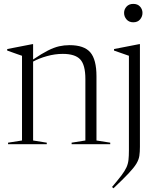

<svg xmlns="http://www.w3.org/2000/svg" viewBox="-20 -760 831 1012"><path d="M357.5 -8 430 -19.5V-343.5Q430 -418 402.8 -447Q375.5 -476 311 -476Q269.5 -476 227.5 -464.2Q185.5 -452.5 154.5 -435.5V-19.5L226.5 -8V0H22.5V-8L96 -19.5V-466Q88 -469 70 -475Q52 -481 18 -493.5V-501.5L151.5 -527.5H154.5V-446.5Q200.5 -477.5 232.8 -493.8Q265 -510 291.5 -516Q318 -522 346.5 -522Q423.5 -522 456 -484Q488.5 -446 488.5 -358V-19.5L561 -8V0H357.5ZM682.5 -642.5Q660 -642.5 647 -657.5Q634 -672.5 634 -692Q634 -711 647 -725.2Q660 -739.5 682.5 -739.5Q705.5 -739.5 718.2 -725.2Q731 -711 731 -692Q731 -672.5 718.2 -657.5Q705.5 -642.5 682.5 -642.5ZM659.5 -466Q651 -469 627.5 -477.2Q604 -485.5 581 -493.5V-501.5L714.5 -527.5H717.5V14.5Q717.5 41.5 714.5 61.5Q711.5 81.5 698.8 102.8Q686 124 657.5 154.2Q629 184.5 578 232.5L570.5 225.5Q602 188.5 620 164.8Q638 141 646.5 122.2Q655 103.5 657.2 83Q659.5 62.5 659.5 32Z"/></svg>

Font: Newsreader Display Light
Style: Regular
Weight: 300
Designer: Hugues Gentile
Foundry: Production Type
Version: Version 1.001